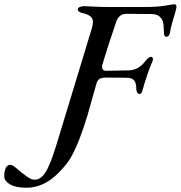

<svg xmlns="http://www.w3.org/2000/svg" viewBox="-210 -683 850 903"><path d="M-190 146Q-190 121 -182.5 106.5Q-175 92 -161 92Q-155 92 -145.5 98.5Q-136 105 -126 114L-108 129Q-86 146 -73 154Q-60 162 -46 162Q-18 162 4.5 126.5Q27 91 56 -4L222 -550Q227 -568 227 -579Q227 -596 216 -605.5Q205 -615 180 -621Q156 -626 156 -639Q156 -646 165 -650Q174 -654 188 -654L228 -652Q276 -650 304 -650H463Q532 -650 568 -656.5Q604 -663 609 -663Q621 -663 620 -649L615 -627Q613 -619 603 -587Q593 -555 589 -528Q585 -510 572 -510Q561 -510 561 -531Q560 -560 558 -574Q556 -588 547 -598Q533 -617 502 -617L385 -618Q350 -618 337 -582Q326 -550 305.5 -487.5Q285 -425 271 -377Q270 -374 270 -368Q270 -350 290 -350L393 -352Q441 -352 473 -395Q480 -404 487.5 -410Q495 -416 500 -416Q505 -416 508 -410.5Q511 -405 508 -397Q493 -362 482 -329.5Q471 -297 461 -261Q456 -241 447 -241Q439 -241 435 -248.5Q431 -256 431 -264Q431 -292 422 -303.5Q413 -315 395 -317Q374 -318 288 -318Q269 -318 258.5 -312Q248 -306 243 -288L201 -139Q174 -52 152 -1Q130 50 111.5 76Q93 102 66 129Q-3 200 -86 200Q-136 200 -163 184Q-190 168 -190 146Z"/></svg>

Font: EB Garamond Medium
Style: Italic
Weight: 500
Italic angle: -17.2°
Designer: Georg Duffner and Octavio Pardo
Foundry: Georg Duffner
Version: Version 1.000